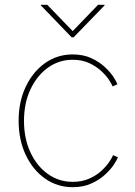

<svg xmlns="http://www.w3.org/2000/svg" viewBox="-20 -777 568 805"><path d="M284.7 7.8Q220.2 7.8 168.9 -28.3Q117.7 -64.5 87.9 -127.4Q58.1 -190.4 58.1 -270.5Q58.1 -350.6 87.9 -413.3Q117.7 -476.1 168.9 -512.5Q220.2 -548.8 284.7 -548.8Q329.1 -548.8 362.8 -533.2Q396.5 -517.6 419.9 -495.6Q443.4 -473.6 456.3 -453.4Q469.2 -433.1 472.2 -423.8L452.1 -414.6Q449.2 -422.9 437.5 -441.2Q425.8 -459.5 404.8 -479Q383.8 -498.5 354 -512.5Q324.2 -526.4 284.7 -526.4Q227.1 -526.4 180.9 -493.2Q134.8 -460 107.7 -402.3Q80.6 -344.7 80.6 -270.5Q80.6 -195.8 107.7 -137.9Q134.8 -80.1 180.9 -47.4Q227.1 -14.6 284.7 -14.6Q324.2 -14.6 354.7 -28.3Q385.3 -42 406.2 -61.8Q427.2 -81.5 439.2 -99.9Q451.2 -118.2 454.1 -126.5L474.1 -117.7Q471.2 -107.9 458 -87.6Q444.8 -67.4 421.1 -45.4Q397.5 -23.4 363.3 -7.8Q329.1 7.8 284.7 7.8ZM178.2 -756.8 284.7 -646.5 391.1 -756.8H418.5V-754.4L288.6 -620.6H280.3L151.4 -754.4V-756.8Z"/></svg>

Font: Inter 17pt Thin
Style: Regular
Weight: 250
Version: Version 4.001;git-66647c0bb